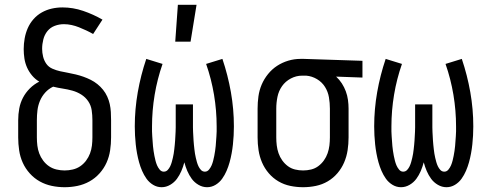

<svg xmlns="http://www.w3.org/2000/svg" viewBox="-20 -774 2040 802"><path d="M250 8Q223 8 196.5 2.5Q170 -3 146.5 -16Q123 -29 104.5 -49.5Q86 -70 75 -94.5Q64 -119 60 -146Q56 -173 56 -200V-272Q56 -297 60.5 -321Q65 -345 76 -366Q87 -387 104.5 -404.5Q122 -422 144 -433Q127 -443 114 -458.5Q101 -474 93 -492Q85 -510 82 -529.5Q79 -549 79 -569Q79 -591 83 -613.5Q87 -636 96 -656.5Q105 -677 120 -694Q135 -711 154.5 -722Q174 -733 196 -738Q218 -743 241 -743Q285 -743 327.5 -728.5Q370 -714 408 -692L369 -632Q355 -640 340 -647Q325 -654 310 -660Q295 -666 279 -669.5Q263 -673 247 -673Q227 -673 208.5 -666Q190 -659 178 -644Q166 -629 161 -609.5Q156 -590 156 -570Q156 -554 160 -537.5Q164 -521 173.5 -507.5Q183 -494 199 -487Q215 -480 231 -476.5Q247 -473 263.5 -470Q280 -467 296.5 -463Q313 -459 328.5 -453.5Q344 -448 359 -440.5Q374 -433 387 -422.5Q400 -412 410.5 -399Q421 -386 428 -370.5Q435 -355 438.5 -339Q442 -323 443 -306Q444 -289 444 -272V-200Q444 -173 440 -146Q436 -119 425 -94.5Q414 -70 395.5 -49.5Q377 -29 353.5 -16Q330 -3 303.5 2.5Q277 8 250 8ZM250 -62Q267 -62 284 -66Q301 -70 315 -79.5Q329 -89 339.5 -103Q350 -117 356 -133Q362 -149 364 -166Q366 -183 366 -200V-272Q366 -293 363 -313.5Q360 -334 348.5 -351Q337 -368 319.5 -379Q302 -390 282 -395.5Q262 -401 242 -404Q222 -407 202 -412Q183 -403 169 -387.5Q155 -372 147 -353Q139 -334 136.5 -313.5Q134 -293 134 -272V-200Q134 -183 136 -166Q138 -149 144 -133Q150 -117 160.5 -103Q171 -89 185 -79.5Q199 -70 216 -66Q233 -62 250 -62Z M655 8Q636 8 619.5 -2Q603 -12 592 -27.5Q581 -43 573.5 -60.5Q566 -78 561 -96Q556 -114 552.5 -133Q549 -152 547 -171Q545 -190 544 -208.5Q543 -227 543 -246Q543 -318 555.5 -389Q568 -460 591 -528L659 -507Q637 -444 626 -378Q615 -312 615 -246Q615 -235 615 -225Q615 -215 616 -204.5Q617 -194 617.5 -184Q618 -174 619 -164Q620 -154 621.5 -143.5Q623 -133 625 -123Q627 -113 629.5 -103Q632 -93 636 -83.5Q640 -74 647 -65.5Q654 -57 664 -57Q674 -57 680.5 -64Q687 -71 691 -79.5Q695 -88 697.5 -97Q700 -106 702 -114.5Q704 -123 705.5 -132Q707 -141 708 -150.5Q709 -160 710 -169Q711 -178 711.5 -187Q712 -196 712.5 -205Q713 -214 713.5 -223.5Q714 -233 714 -242Q714 -251 714 -260V-338H786V-260Q786 -251 786 -242Q786 -233 786.5 -223.5Q787 -214 787.5 -205Q788 -196 788.5 -187Q789 -178 790 -169Q791 -160 792 -150.5Q793 -141 794.5 -132Q796 -123 798 -114.5Q800 -106 802.5 -97Q805 -88 809 -79.5Q813 -71 819.5 -64Q826 -57 836 -57Q846 -57 853 -65.5Q860 -74 864 -83.5Q868 -93 870.5 -103Q873 -113 875 -123Q877 -133 878.5 -143.5Q880 -154 881 -164Q882 -174 882.5 -184Q883 -194 884 -204.5Q885 -215 885 -225Q885 -235 885 -246Q885 -312 874 -378Q863 -444 841 -507L909 -528Q932 -460 944.5 -389Q957 -318 957 -246Q957 -227 956 -208.5Q955 -190 953 -171Q951 -152 947.5 -133Q944 -114 939 -96Q934 -78 926.5 -60.5Q919 -43 908 -27.5Q897 -12 880.5 -2Q864 8 845 8Q826 8 809 -2Q792 -12 781 -27Q770 -42 762.5 -59.5Q755 -77 750 -96Q745 -77 737.5 -59.5Q730 -42 719 -27Q708 -12 691 -2Q674 8 655 8ZM712 -600 723 -754H801L776 -600Z M1246 8Q1219 8 1192.5 2.5Q1166 -3 1143 -16.5Q1120 -30 1102.5 -50.5Q1085 -71 1074.5 -95.5Q1064 -120 1060 -146.5Q1056 -173 1056 -200V-320Q1056 -346 1059.5 -371.5Q1063 -397 1073 -420.5Q1083 -444 1099.5 -464.5Q1116 -485 1137.5 -499Q1159 -513 1184 -520.5Q1209 -528 1235 -528H1250L1494 -520V-450L1384 -454Q1398 -441 1408 -425.5Q1418 -410 1424.5 -392.5Q1431 -375 1433.5 -356.5Q1436 -338 1436 -320V-200Q1436 -173 1432 -146.5Q1428 -120 1417.5 -95.5Q1407 -71 1389.5 -50.5Q1372 -30 1349 -16.5Q1326 -3 1299.5 2.5Q1273 8 1246 8ZM1246 -62Q1263 -62 1279.5 -66Q1296 -70 1309.5 -80Q1323 -90 1333 -104Q1343 -118 1348.5 -134Q1354 -150 1356 -166.5Q1358 -183 1358 -200V-320Q1358 -344 1354 -367.5Q1350 -391 1337.5 -411Q1325 -431 1304 -443.5Q1283 -456 1259 -458H1242Q1217 -458 1194.5 -446Q1172 -434 1158 -414Q1144 -394 1139 -369.5Q1134 -345 1134 -320V-200Q1134 -183 1136 -166.5Q1138 -150 1143.5 -134Q1149 -118 1159 -104Q1169 -90 1182.5 -80Q1196 -70 1212.5 -66Q1229 -62 1246 -62Z M1655 8Q1636 8 1619.5 -2Q1603 -12 1592 -27.5Q1581 -43 1573.5 -60.5Q1566 -78 1561 -96Q1556 -114 1552.5 -133Q1549 -152 1547 -171Q1545 -190 1544 -208.5Q1543 -227 1543 -246Q1543 -318 1555.5 -389Q1568 -460 1591 -528L1659 -507Q1637 -444 1626 -378Q1615 -312 1615 -246Q1615 -235 1615 -225Q1615 -215 1616 -204.5Q1617 -194 1617.5 -184Q1618 -174 1619 -164Q1620 -154 1621.5 -143.5Q1623 -133 1625 -123Q1627 -113 1629.5 -103Q1632 -93 1636 -83.5Q1640 -74 1647 -65.5Q1654 -57 1664 -57Q1674 -57 1680.5 -64Q1687 -71 1691 -79.5Q1695 -88 1697.5 -97Q1700 -106 1702 -114.5Q1704 -123 1705.5 -132Q1707 -141 1708 -150.5Q1709 -160 1710 -169Q1711 -178 1711.5 -187Q1712 -196 1712.5 -205Q1713 -214 1713.5 -223.5Q1714 -233 1714 -242Q1714 -251 1714 -260V-338H1786V-260Q1786 -251 1786 -242Q1786 -233 1786.5 -223.5Q1787 -214 1787.5 -205Q1788 -196 1788.5 -187Q1789 -178 1790 -169Q1791 -160 1792 -150.5Q1793 -141 1794.5 -132Q1796 -123 1798 -114.5Q1800 -106 1802.5 -97Q1805 -88 1809 -79.5Q1813 -71 1819.5 -64Q1826 -57 1836 -57Q1846 -57 1853 -65.5Q1860 -74 1864 -83.5Q1868 -93 1870.5 -103Q1873 -113 1875 -123Q1877 -133 1878.5 -143.5Q1880 -154 1881 -164Q1882 -174 1882.5 -184Q1883 -194 1884 -204.5Q1885 -215 1885 -225Q1885 -235 1885 -246Q1885 -312 1874 -378Q1863 -444 1841 -507L1909 -528Q1932 -460 1944.5 -389Q1957 -318 1957 -246Q1957 -227 1956 -208.5Q1955 -190 1953 -171Q1951 -152 1947.5 -133Q1944 -114 1939 -96Q1934 -78 1926.5 -60.5Q1919 -43 1908 -27.5Q1897 -12 1880.5 -2Q1864 8 1845 8Q1826 8 1809 -2Q1792 -12 1781 -27Q1770 -42 1762.5 -59.5Q1755 -77 1750 -96Q1745 -77 1737.5 -59.5Q1730 -42 1719 -27Q1708 -12 1691 -2Q1674 8 1655 8Z"/></svg>

Font: Iosevka Term Curly
Style: Regular
Weight: 400
Designer: Belleve Invis
Foundry: Belleve Invis
Version: Version 32.3.0